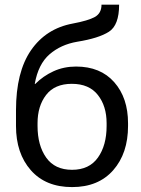

<svg xmlns="http://www.w3.org/2000/svg" viewBox="-20 -778 593 809"><path d="M300.3 -497.6Q403.3 -497.6 461.4 -431.6Q519.5 -365.7 519.5 -258.8V-247.1Q519.5 -131.8 457 -60.8Q394.5 10.3 283.7 10.3Q172.4 10.3 109.9 -60.8Q47.4 -131.8 47.4 -247.1V-313.5Q47.4 -474.6 110.6 -566.2Q173.8 -657.7 286.1 -678.7Q351.6 -690.9 379.6 -706.5Q407.7 -722.2 407.7 -758.3H481.9Q481.9 -671.9 439 -644.3Q396 -616.7 305.2 -602.1Q236.3 -590.3 188.7 -549.1Q141.1 -507.8 126.5 -424.8L127.9 -423.8Q162.1 -458 205.6 -477.8Q249 -497.6 300.3 -497.6ZM282.7 -424.8Q210.4 -424.8 174.3 -377.9Q138.2 -331.1 138.2 -258.8V-247.1Q138.2 -165.5 174.6 -114Q210.9 -62.5 283.7 -62.5Q356 -62.5 392.6 -114Q429.2 -165.5 429.2 -247.1V-258.8Q429.2 -331.1 392.3 -377.9Q355.5 -424.8 282.7 -424.8Z"/></svg>

Font: Roboto Web
Style: Regular
Weight: 400
Designer: Google
Version: Version 1.200310; 2013